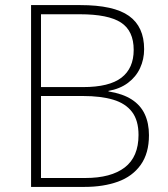

<svg xmlns="http://www.w3.org/2000/svg" viewBox="-20 -734 661 754"><path d="M295 -714Q427 -714 486.5 -671.5Q546 -629 546 -541Q546 -501 530 -466.5Q514 -432 482.5 -408.5Q451 -385 406 -377V-375Q462 -366 497 -343.5Q532 -321 548.5 -285.5Q565 -250 565 -203Q565 -132 532.5 -86.5Q500 -41 443 -20.5Q386 0 312 0H102V-714ZM306 -392Q409 -392 457 -429Q505 -466 505 -538Q505 -613 455 -645.5Q405 -678 294 -678H141V-392ZM141 -357V-35H315Q416 -35 470 -76.5Q524 -118 524 -204Q524 -261 498.5 -294.5Q473 -328 424.5 -342.5Q376 -357 305 -357Z"/></svg>

Font: Noto Sans Armenian ExtraLight
Style: Regular
Weight: 250
Designer: Monotype Design Team
Foundry: Monotype Imaging Inc.
Version: Version 2.007